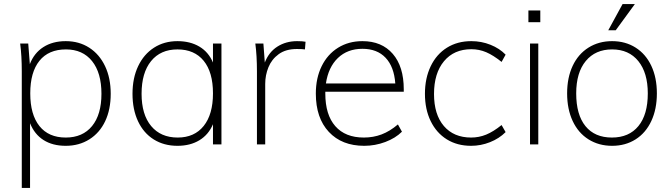

<svg xmlns="http://www.w3.org/2000/svg" viewBox="-20 -716 3331 952"><path d="M529 -251Q529 -173 501.5 -115Q474 -57 423 -25Q372 7 306 7Q241 7 196 -21.5Q151 -50 129 -105V216H88V-362Q88 -440 80 -500H120L128 -398Q149 -453 195 -482.5Q241 -512 306 -512Q372 -512 422.5 -479.5Q473 -447 501 -388Q529 -329 529 -251ZM483 -251Q483 -355 436.5 -413Q390 -471 307 -471Q221 -471 175.5 -414.5Q130 -358 130 -253Q130 -148 175.5 -91Q221 -34 306 -34Q390 -34 436.5 -91Q483 -148 483 -251Z M1078 -500V0H1036V-100Q1014 -48 968.5 -20.5Q923 7 860 7Q793 7 742.5 -24.5Q692 -56 664.5 -114.5Q637 -173 637 -251Q637 -329 665 -388Q693 -447 743.5 -479.5Q794 -512 860 -512Q923 -512 968.5 -485Q1014 -458 1036 -406V-500ZM1036 -253Q1036 -358 990 -414.5Q944 -471 860 -471Q776 -471 729 -413Q682 -355 682 -251Q682 -148 729.5 -91Q777 -34 861 -34Q944 -34 990 -91.5Q1036 -149 1036 -253Z M1495 -509 1492 -471Q1480 -473 1452 -473Q1397 -473 1362 -447.5Q1327 -422 1311 -382.5Q1295 -343 1295 -300V0H1254V-362Q1254 -440 1246 -500H1286L1293 -406Q1313 -458 1355.5 -485Q1398 -512 1453 -512Q1481 -512 1495 -509Z M1593 -261V-252Q1593 -147 1642.5 -90.5Q1692 -34 1784 -34Q1831 -34 1872 -49.5Q1913 -65 1953 -99L1973 -63Q1941 -31 1890.5 -12Q1840 7 1786 7Q1675 7 1610.5 -62Q1546 -131 1546 -252Q1546 -329 1575 -388Q1604 -447 1656.5 -479.5Q1709 -512 1777 -512Q1873 -512 1927.5 -449Q1982 -386 1982 -273V-261ZM1596 -302H1940Q1934 -385 1892 -429.5Q1850 -474 1777 -474Q1703 -474 1655.5 -428.5Q1608 -383 1596 -302Z M2087 -251Q2087 -328 2115.5 -387.5Q2144 -447 2196 -479.5Q2248 -512 2317 -512Q2367 -512 2412 -494Q2457 -476 2487 -445L2467 -409Q2426 -442 2391 -457Q2356 -472 2317 -472Q2231 -472 2181.5 -412.5Q2132 -353 2132 -250Q2132 -148 2181 -91Q2230 -34 2316 -34Q2355 -34 2390.5 -48.5Q2426 -63 2467 -96L2487 -61Q2455 -29 2409.5 -11Q2364 7 2316 7Q2247 7 2195.5 -25Q2144 -57 2115.5 -115.5Q2087 -174 2087 -251Z M2608 0V-500H2649V0ZM2600 -664H2659V-606H2600Z M2792 -253Q2792 -331 2819.5 -389.5Q2847 -448 2898 -480Q2949 -512 3015 -512Q3081 -512 3131.5 -480Q3182 -448 3209.5 -389.5Q3237 -331 3237 -253Q3237 -175 3209.5 -116Q3182 -57 3131.5 -25Q3081 7 3015 7Q2949 7 2898 -25Q2847 -57 2819.5 -116Q2792 -175 2792 -253ZM3192 -253Q3192 -355 3145 -413Q3098 -471 3015 -471Q2932 -471 2884.5 -413.5Q2837 -356 2837 -253Q2837 -147 2883 -90.5Q2929 -34 3014 -34Q3099 -34 3145.5 -91Q3192 -148 3192 -253ZM3033 -566H2996L3067 -696H3128Z"/></svg>

Font: MuliDisplayVN ExtraLight
Style: Regular
Weight: 200
Designer: Vernon Adams
Foundry: Vernon Adams
Version: Version 2.100